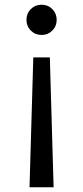

<svg xmlns="http://www.w3.org/2000/svg" viewBox="-20 -573 352 813"><path d="M207 220H105L121 -330H191ZM156 -553Q183 -553 201.5 -534.5Q220 -516 220 -489Q220 -462 201.5 -443.5Q183 -425 156 -425Q129 -425 110.5 -443.5Q92 -462 92 -489Q92 -516 110.5 -534.5Q129 -553 156 -553Z"/></svg>

Font: Application
Style: Regular
Weight: 400
Designer: Wei Huang
Foundry: Wei Huang
Version: Version 0.012